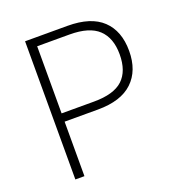

<svg xmlns="http://www.w3.org/2000/svg" viewBox="-127 -807 854 914"><g transform="rotate(-20 300.0 -350.0)"><path d="M100 -700H315Q433 -700 491.5 -644.5Q550 -589 550 -488Q550 -388 491 -332Q432 -276 315 -276H146V0H100ZM146 -658V-318H310Q411 -318 456.5 -360.5Q502 -403 502 -488Q502 -571 456 -614.5Q410 -658 310 -658Z"/></g></svg>

Font: PT Root UI Light
Style: Regular
Weight: 300
Designer: Vitaly Kuzmin
Foundry: ParaType Ltd.
Version: Version 2.000G